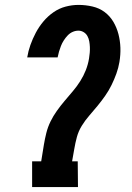

<svg xmlns="http://www.w3.org/2000/svg" viewBox="-20 -763 540 783"><path d="M111 0V-105H148L159 -173Q163 -197 169 -221Q175 -245 186 -267.5Q197 -290 212 -311Q227 -332 243.5 -351.5Q260 -371 277 -391Q294 -411 307.5 -432.5Q321 -454 330 -477Q339 -500 343 -524Q345 -536 346 -548Q347 -560 346.5 -571.5Q346 -583 344 -594.5Q342 -606 336.5 -616Q331 -626 321 -632Q311 -638 300 -638Q288 -638 276.5 -633Q265 -628 256 -618.5Q247 -609 240 -598Q233 -587 228.5 -575.5Q224 -564 220.5 -552Q217 -540 215 -529H91Q95 -554 104 -579.5Q113 -605 126 -629.5Q139 -654 157 -675.5Q175 -697 198 -713Q221 -729 247.5 -736Q274 -743 300 -743Q329 -743 357 -736.5Q385 -730 406.5 -714Q428 -698 442 -674.5Q456 -651 463 -624Q470 -597 471 -568.5Q472 -540 467 -510Q463 -486 454.5 -462.5Q446 -439 435 -416.5Q424 -394 409 -372.5Q394 -351 377.5 -331Q361 -311 344 -291.5Q327 -272 313.5 -250Q300 -228 293.5 -204Q287 -180 283 -156L274 -105H297L298 0Z"/></svg>

Font: Iosevka Curly Slab Extrabold
Style: Italic
Weight: 800
Italic angle: -9°
Monospace: yes
Designer: Belleve Invis
Foundry: Belleve Invis
Version: Version 22.1.2; ttfautohint (v1.8.4)